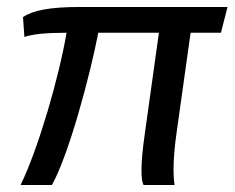

<svg xmlns="http://www.w3.org/2000/svg" viewBox="-20 -531 673 551"><path d="M633 -511H210C122 -511 74 -501 46 -482L50 -425C75 -433 108 -437 171 -437C150 -312 90 -104 39 0H129C177 -86 238 -312 262 -437H436L395 -143C389 -101 386 -68 386 -43C386 -21 388 -7 392 0H481C479 -12 478 -26 478 -43C478 -70 480 -104 487 -152L527 -437H614Z"/></svg>

Font: Chivo
Style: Italic
Weight: 400
Italic angle: -8°
Designer: Hector Gatti
Foundry: Omnibus-Type
Version: Version 1.003;PS 001.003;hotconv 1.0.70;makeotf.lib2.5.58329